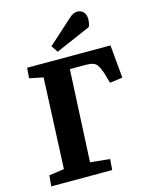

<svg xmlns="http://www.w3.org/2000/svg" viewBox="-136 -1030 878 1117"><g transform="rotate(-15 303.0 -471.5)"><path d="M37 -65 128 -78 152 -624 69 -641 74 -703H576L594 -504L517 -494L500 -554Q490 -585 479.5 -602Q469 -619 452.5 -625Q436 -631 409 -631H312L285 -77L403 -65L398 0H31ZM387 -917Q402 -931 414 -937Q426 -943 441 -943Q462 -943 476.5 -927.5Q491 -912 491 -884Q491 -875 489 -862.5Q487 -850 482 -839L270 -747L243 -787Z"/></g></svg>

Font: Literata 18pt
Style: Bold Italic
Weight: 700
Italic angle: -2°
Designer: Latin by Veronika Burian and Jose Scaglione. Greek by Irene Vlachou. Cyrillic by Vera Evstafieva
Foundry: TypeTogether
Version: Version 3.103;gftools[0.9.29]